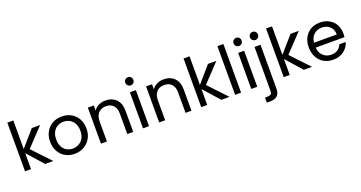

<svg xmlns="http://www.w3.org/2000/svg" viewBox="-47 -1623 5166 2745"><g transform="rotate(-20 2535.5 -250.5)"><path d="M507 0C507 0 248 -275 248 -275C248 -275 506 -548 506 -548C506 -548 379 -548 379 -548C379 -548 168 -305 168 -305C168 -305 168 -740 168 -740C168 -740 77 -740 77 -740C77 -740 77 0 77 0C77 0 168 0 168 0C168 0 168 -242 168 -242C168 -242 383 0 383 0C383 0 507 0 507 0Z M831 9C831 9 831 9 831 9C883 9 930 -3 973 -26C1016 -49 1050 -83 1075 -126C1100 -169 1112 -218 1112 -275C1112 -275 1112 -275 1112 -275C1112 -332 1100 -381 1076 -424C1051 -467 1018 -500 976 -523C934 -546 887 -557 835 -557C835 -557 835 -557 835 -557C783 -557 736 -546 694 -523C652 -500 619 -467 595 -424C570 -381 558 -331 558 -275C558 -275 558 -275 558 -275C558 -218 570 -169 594 -126C617 -83 650 -49 692 -26C733 -3 780 9 831 9ZM831 -71C831 -71 831 -71 831 -71C798 -71 768 -79 741 -94C714 -109 692 -131 676 -162C659 -193 651 -230 651 -275C651 -275 651 -275 651 -275C651 -319 659 -356 676 -387C693 -418 715 -441 743 -456C770 -471 801 -478 834 -478C834 -478 834 -478 834 -478C867 -478 897 -471 925 -456C953 -441 976 -418 993 -387C1010 -356 1019 -319 1019 -275C1019 -275 1019 -275 1019 -275C1019 -231 1010 -194 993 -163C975 -132 952 -109 923 -94C894 -79 864 -71 831 -71Z M1499 -558C1499 -558 1499 -558 1499 -558C1462 -558 1428 -550 1397 -535C1366 -520 1341 -498 1323 -470C1323 -470 1323 -548 1323 -548C1323 -548 1232 -548 1232 -548C1232 -548 1232 0 1232 0C1232 0 1323 0 1323 0C1323 0 1323 -303 1323 -303C1323 -303 1323 -303 1323 -303C1323 -360 1337 -404 1366 -434C1394 -464 1432 -479 1480 -479C1480 -479 1480 -479 1480 -479C1527 -479 1565 -465 1592 -436C1619 -407 1633 -365 1633 -310C1633 -310 1633 0 1633 0C1633 0 1723 0 1723 0C1723 0 1723 -323 1723 -323C1723 -323 1723 -323 1723 -323C1723 -399 1702 -457 1661 -498C1620 -538 1566 -558 1499 -558Z M1919 -637C1919 -637 1919 -637 1919 -637C1936 -637 1950 -643 1962 -655C1973 -667 1979 -682 1979 -699C1979 -699 1979 -699 1979 -699C1979 -716 1973 -731 1962 -743C1950 -755 1936 -761 1919 -761C1919 -761 1919 -761 1919 -761C1902 -761 1887 -755 1875 -743C1863 -731 1857 -716 1857 -699C1857 -699 1857 -699 1857 -699C1857 -682 1863 -667 1875 -655C1887 -643 1902 -637 1919 -637ZM1872 -548C1872 -548 1872 0 1872 0C1872 0 1963 0 1963 0C1963 0 1963 -548 1963 -548C1963 -548 1872 -548 1872 -548Z M2385 -558C2385 -558 2385 -558 2385 -558C2348 -558 2314 -550 2283 -535C2252 -520 2227 -498 2209 -470C2209 -470 2209 -548 2209 -548C2209 -548 2118 -548 2118 -548C2118 -548 2118 0 2118 0C2118 0 2209 0 2209 0C2209 0 2209 -303 2209 -303C2209 -303 2209 -303 2209 -303C2209 -360 2223 -404 2252 -434C2280 -464 2318 -479 2366 -479C2366 -479 2366 -479 2366 -479C2413 -479 2451 -465 2478 -436C2505 -407 2519 -365 2519 -310C2519 -310 2519 0 2519 0C2519 0 2609 0 2609 0C2609 0 2609 -323 2609 -323C2609 -323 2609 -323 2609 -323C2609 -399 2588 -457 2547 -498C2506 -538 2452 -558 2385 -558Z M3188 0C3188 0 2929 -275 2929 -275C2929 -275 3187 -548 3187 -548C3187 -548 3060 -548 3060 -548C3060 -548 2849 -305 2849 -305C2849 -305 2849 -740 2849 -740C2849 -740 2758 -740 2758 -740C2758 -740 2758 0 2758 0C2758 0 2849 0 2849 0C2849 0 2849 -242 2849 -242C2849 -242 3064 0 3064 0C3064 0 3188 0 3188 0Z M3273 -740C3273 -740 3273 0 3273 0C3273 0 3364 0 3364 0C3364 0 3364 -740 3364 -740C3364 -740 3273 -740 3273 -740Z M3566 -637C3566 -637 3566 -637 3566 -637C3583 -637 3597 -643 3609 -655C3620 -667 3626 -682 3626 -699C3626 -699 3626 -699 3626 -699C3626 -716 3620 -731 3609 -743C3597 -755 3583 -761 3566 -761C3566 -761 3566 -761 3566 -761C3549 -761 3534 -755 3522 -743C3510 -731 3504 -716 3504 -699C3504 -699 3504 -699 3504 -699C3504 -682 3510 -667 3522 -655C3534 -643 3549 -637 3566 -637ZM3519 -548C3519 -548 3519 0 3519 0C3519 0 3610 0 3610 0C3610 0 3610 -548 3610 -548C3610 -548 3519 -548 3519 -548Z M3814 -637C3814 -637 3814 -637 3814 -637C3831 -637 3846 -643 3858 -655C3869 -667 3875 -682 3875 -699C3875 -699 3875 -699 3875 -699C3875 -716 3869 -731 3858 -743C3846 -755 3831 -761 3814 -761C3814 -761 3814 -761 3814 -761C3797 -761 3782 -755 3771 -743C3759 -731 3753 -716 3753 -699C3753 -699 3753 -699 3753 -699C3753 -682 3759 -667 3771 -655C3782 -643 3797 -637 3814 -637ZM3859 -548C3859 -548 3768 -548 3768 -548C3768 -548 3768 117 3768 117C3768 117 3768 117 3768 117C3768 141 3763 158 3753 168C3742 178 3724 183 3699 183C3699 183 3661 183 3661 183C3661 183 3661 260 3661 260C3661 260 3714 260 3714 260C3714 260 3714 260 3714 260C3761 260 3797 249 3822 226C3847 203 3859 168 3859 119C3859 119 3859 -548 3859 -548Z M4443 0C4443 0 4184 -275 4184 -275C4184 -275 4442 -548 4442 -548C4442 -548 4315 -548 4315 -548C4315 -548 4104 -305 4104 -305C4104 -305 4104 -740 4104 -740C4104 -740 4013 -740 4013 -740C4013 -740 4013 0 4013 0C4013 0 4104 0 4104 0C4104 0 4104 -242 4104 -242C4104 -242 4319 0 4319 0C4319 0 4443 0 4443 0Z M5028 -295C5028 -295 5028 -295 5028 -295C5028 -345 5017 -390 4996 -430C4974 -469 4943 -500 4903 -523C4863 -546 4817 -557 4765 -557C4765 -557 4765 -557 4765 -557C4712 -557 4665 -546 4624 -523C4583 -500 4551 -467 4528 -424C4505 -381 4494 -332 4494 -275C4494 -275 4494 -275 4494 -275C4494 -218 4506 -169 4529 -126C4552 -83 4585 -49 4626 -26C4667 -3 4713 9 4765 9C4765 9 4765 9 4765 9C4830 9 4885 -8 4929 -41C4973 -74 5002 -116 5017 -169C5017 -169 4919 -169 4919 -169C4919 -169 4919 -169 4919 -169C4908 -138 4890 -114 4864 -96C4837 -77 4804 -68 4765 -68C4765 -68 4765 -68 4765 -68C4717 -68 4676 -83 4643 -114C4609 -144 4590 -186 4587 -240C4587 -240 5025 -240 5025 -240C5025 -240 5025 -240 5025 -240C5027 -259 5028 -278 5028 -295ZM4934 -314C4934 -314 4588 -314 4588 -314C4588 -314 4588 -314 4588 -314C4593 -366 4611 -407 4644 -436C4676 -465 4715 -480 4761 -480C4761 -480 4761 -480 4761 -480C4793 -480 4822 -474 4849 -461C4875 -448 4896 -429 4911 -404C4926 -379 4934 -349 4934 -314Z"/></g></svg>

Font: Girnar Poppins
Style: Regular
Weight: 500
Designer: Ninad Kale (Devanagari), Jonny Pinhorn (Latin)
Foundry: Indian Type Foundry
Version: ""